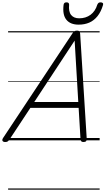

<svg xmlns="http://www.w3.org/2000/svg" viewBox="-69 -1196 899 1636"><path d="M-25 14Q-41 14 -47 5Q-53 -4 -43 -20L550 -914Q558 -925 565.5 -930Q573 -935 588 -935Q601 -935 607 -929.5Q613 -924 614 -908L670 -14Q671 0 664.5 7Q658 14 643 14Q629 14 624 8.5Q619 3 617 -10L601 -277H190L13 -9Q3 5 -4 9.5Q-11 14 -25 14ZM223 -327H598L567 -850ZM601 -986Q530 -986 496 -1028.5Q462 -1071 473 -1156Q475 -1167 481 -1171.5Q487 -1176 498 -1176Q509 -1176 514.5 -1171Q520 -1166 520 -1156Q514 -1097 537 -1068.5Q560 -1040 606 -1040Q662 -1040 702.5 -1070Q743 -1100 760 -1156Q765 -1167 771 -1171.5Q777 -1176 788 -1176Q800 -1176 806 -1170.5Q812 -1165 809 -1154Q792 -1096 762 -1058.5Q732 -1021 692 -1003.5Q652 -986 601 -986ZM0 410H780V420H0ZM0 -20H780V0H0ZM0 -505H780V-500H0ZM0 -930H780V-920H0Z"/></svg>

Font: Playwrite DE LA Guides
Style: Regular
Weight: 400
Designer: Veronika Burian, José Scaglione
Foundry: TypeTogether
Version: Version 1.003